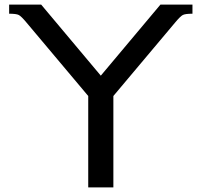

<svg xmlns="http://www.w3.org/2000/svg" viewBox="-20 -820 882 840"><path d="M20 -800H160L421 -489L682 -800H822V-760Q791 -760 780 -754.5Q769 -749 745 -720L476 -400V0H366V-400L97 -720Q73 -749 62 -754.5Q51 -760 20 -760Z"/></svg>

Font: Laverick
Style: Regular
Weight: 400
Designer: Daniel Pimley
Foundry: Daniel Pimley
Version: Version 1.000;PS 001.001;hotconv 1.0.56